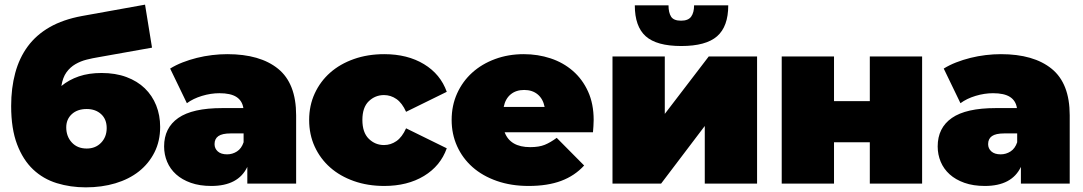

<svg xmlns="http://www.w3.org/2000/svg" viewBox="-20 -790 4661 826"><path d="M353 -151Q391 -151 415 -176Q439 -201 439 -239Q439 -277 415 -299Q391 -321 353 -321Q313 -321 289 -299Q265 -277 265 -242Q265 -203 289 -177Q313 -151 353 -151ZM349 16Q283 16 224.5 -2Q166 -20 122.5 -61Q79 -102 53.5 -169Q28 -236 28 -334Q28 -411 45.5 -476Q63 -541 99.5 -590.5Q136 -640 193.5 -673Q251 -706 332 -721L604 -770L634 -585L404 -544Q379 -540 353 -533.5Q327 -527 304.5 -514Q282 -501 266 -479Q250 -457 244 -420Q277 -447 319.5 -461.5Q362 -476 417 -476Q477 -476 524 -458.5Q571 -441 603 -410Q635 -379 652 -336.5Q669 -294 669 -244Q669 -183 644.5 -134.5Q620 -86 577.5 -52.5Q535 -19 476.5 -1.5Q418 16 349 16Z M1028 -216H972Q936 -216 919.5 -204.5Q903 -193 903 -170Q903 -151 917 -138.5Q931 -126 957 -126Q980 -126 999.5 -138.5Q1019 -151 1028 -178ZM889 10Q839 10 801 -3.5Q763 -17 737.5 -40Q712 -63 699 -94Q686 -125 686 -160Q686 -240 747 -282.5Q808 -325 936 -325H1027Q1022 -357 997 -373Q972 -389 924 -389Q887 -389 849 -377.5Q811 -366 784 -346L712 -495Q736 -510 765.5 -521.5Q795 -533 827 -541Q859 -549 892.5 -553Q926 -557 958 -557Q1099 -557 1176.5 -494Q1254 -431 1254 -294V0H1044V-72Q1005 10 889 10Z M1633 10Q1562 10 1502.5 -11Q1443 -32 1400.5 -69.5Q1358 -107 1334 -159Q1310 -211 1310 -274Q1310 -336 1334 -388Q1358 -440 1400.5 -477.5Q1443 -515 1502.5 -536Q1562 -557 1633 -557Q1733 -557 1804 -514Q1875 -471 1902 -395L1727 -309Q1710 -347 1685.5 -364Q1661 -381 1632 -381Q1594 -381 1566.5 -354.5Q1539 -328 1539 -274Q1539 -220 1566.5 -193Q1594 -166 1632 -166Q1661 -166 1685.5 -183Q1710 -200 1727 -238L1902 -152Q1875 -76 1804 -33Q1733 10 1633 10Z M2323 -330Q2316 -365 2293 -384Q2270 -403 2235 -403Q2200 -403 2177 -384Q2154 -365 2147 -330ZM2254 10Q2179 10 2117.5 -11.5Q2056 -33 2013 -71Q1970 -109 1946.5 -161Q1923 -213 1923 -274Q1923 -336 1946.5 -388Q1970 -440 2011.5 -477.5Q2053 -515 2110 -536Q2167 -557 2233 -557Q2294 -557 2348.5 -539Q2403 -521 2444.5 -485Q2486 -449 2510 -396Q2534 -343 2534 -274Q2534 -262 2533 -247.5Q2532 -233 2531 -221H2151Q2175 -157 2261 -157Q2299 -157 2323.5 -167Q2348 -177 2375 -197L2493 -78Q2453 -34 2394.5 -12Q2336 10 2254 10Z M2615 0V-547H2840V-300L3029 -547H3237V0H3012V-248L2824 0ZM2911 -592Q2805 -592 2758 -634Q2711 -676 2711 -767H2856Q2856 -736 2867 -718.5Q2878 -701 2910 -701Q2941 -701 2953.5 -718.5Q2966 -736 2966 -767H3113Q3113 -676 3065 -634Q3017 -592 2911 -592Z M3343 0V-547H3568V-355H3722V-547H3947V0H3722V-178H3568V0Z M4356 -216H4300Q4264 -216 4247.5 -204.5Q4231 -193 4231 -170Q4231 -151 4245 -138.5Q4259 -126 4285 -126Q4308 -126 4327.5 -138.5Q4347 -151 4356 -178ZM4217 10Q4167 10 4129 -3.5Q4091 -17 4065.5 -40Q4040 -63 4027 -94Q4014 -125 4014 -160Q4014 -240 4075 -282.5Q4136 -325 4264 -325H4355Q4350 -357 4325 -373Q4300 -389 4252 -389Q4215 -389 4177 -377.5Q4139 -366 4112 -346L4040 -495Q4064 -510 4093.5 -521.5Q4123 -533 4155 -541Q4187 -549 4220.5 -553Q4254 -557 4286 -557Q4427 -557 4504.5 -494Q4582 -431 4582 -294V0H4372V-72Q4333 10 4217 10Z"/></svg>

Font: Montserrat-Alt1 Black
Style: Regular
Weight: 900
Designer: Differentunic
Foundry: Differentunic
Version: Version 7.222